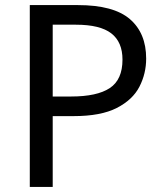

<svg xmlns="http://www.w3.org/2000/svg" viewBox="-20 -734 645 754"><path d="M286 -714Q426 -714 490 -659Q554 -604 554 -504Q554 -445 527.5 -393.5Q501 -342 438.5 -310Q376 -278 269 -278H187V0H97V-714ZM278 -637H187V-355H259Q361 -355 411 -388Q461 -421 461 -500Q461 -569 417 -603Q373 -637 278 -637Z"/></svg>

Font: Noto Sans Linear A
Style: Regular
Weight: 400
Designer: Monotype Design Team
Foundry: Monotype Imaging Inc.
Version: Version 2.002; ttfautohint (v1.8.4.7-5d5b)